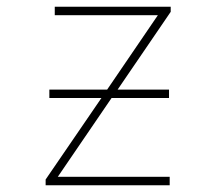

<svg xmlns="http://www.w3.org/2000/svg" viewBox="-20 -548 640 568"><path d="M485 -513 328 -283H480V-258H310L151 -25H482V0H115V-17L280 -258H126V-283H297L447 -503H142V-528H485Z"/></svg>

Font: Noto Sans Mono UI Thin
Style: Regular
Weight: 250
Monospace: yes
Designer: Monotype Design team
Foundry: Monotype Imaging Inc.
Version: Version 1.000